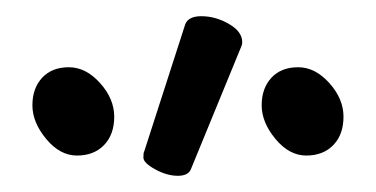

<svg xmlns="http://www.w3.org/2000/svg" viewBox="-20 -784 464 237"><path d="M216 -576Q213 -567 199.5 -567Q186 -567 171.5 -575Q157 -583 157 -589.5Q157 -596 158 -597L208 -752Q211 -764 228.5 -764Q246 -764 262.5 -754.5Q279 -745 279 -732Q279 -729 278 -727ZM108.5 -605Q96 -592 75 -592Q54 -592 37 -612.5Q20 -633 20 -654Q20 -675 32 -688Q44 -701 65 -701Q86 -701 103.5 -681.5Q121 -662 121 -640Q121 -618 108.5 -605ZM391.5 -605Q379 -592 358 -592Q337 -592 320 -612.5Q303 -633 303 -654Q303 -675 315 -688Q327 -701 348 -701Q369 -701 386.5 -681.5Q404 -662 404 -640Q404 -618 391.5 -605Z"/></svg>

Font: LXGW WenKai TC
Style: Regular
Weight: 400
Designer: LXGW / Fontworks Inc.
Foundry: LXGW / Fontworks Inc.
Version: Version 1.330